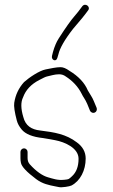

<svg xmlns="http://www.w3.org/2000/svg" viewBox="-20 -797 477 809"><path d="M221.6 -553 226.4 -569C231.9 -592.9 251.1 -628.4 288.1 -675.7C316.3 -708.1 337.3 -733.8 351 -753C363.3 -768 340 -786.6 327 -771C315.5 -754.9 303.8 -740.1 291.8 -726.4C279.8 -712.7 257.4 -682 226.9 -634.2C217.6 -619.7 209.7 -601 203.2 -578L199.2 -562C194.5 -544.3 216.6 -534.2 221.6 -553ZM66.2 -157V-131C66.2 -123.7 66.8 -117 68.2 -111C70.8 -95.4 92.1 -72.5 132.3 -42.4C159.5 -22 185.8 -17.1 214 -11.5L229.2 -8.5C240.2 -6.3 273.2 -11.1 281.5 -15.5C318.1 -34.9 341 -79 341 -129C341 -156.4 328.6 -179.1 304 -197C258.2 -232.1 209.1 -239.6 149 -247.2C112.5 -251.1 87.3 -267.4 78.2 -304C67.5 -339.4 67.2 -367.1 77.2 -387C88.4 -418 111.2 -442.3 145.5 -459.9C162 -468.6 172.1 -473.7 178.8 -475C194.2 -478.1 209.5 -484 228.9 -484C239.5 -484 248.8 -481 256.8 -475C285.5 -456.6 308.8 -432.3 324 -402C327.3 -395.3 330.6 -389.5 334 -384.5C343.7 -369.9 352.3 -348.9 359 -331C368.2 -312.6 393.7 -322.8 387 -343L375.1 -371.5C369.3 -386.6 357.1 -403.2 350 -416C336.7 -447.9 310.8 -475.6 272.3 -498.9C258.1 -509 246.1 -514 235.2 -514C218.9 -514 190.9 -508.5 172.4 -504.5C145.8 -499.4 102.8 -470.5 81.2 -451C58.7 -426 45 -397 40 -363.8C37.8 -349.6 41.5 -324.6 51 -288.5C54.3 -276.2 61 -263.8 71.2 -251.5C87.2 -232 117.3 -219.9 161 -215.3C169.7 -214.2 180.3 -212.4 192.8 -210L213.6 -206C252.3 -198.6 311 -173.9 311 -128C311 -95.5 301.6 -70.8 283 -54C268.7 -41.2 271 -41.6 250.8 -39.5C222.9 -36.5 204.9 -43.6 181.9 -50C159.7 -56.2 132.3 -74.6 105.2 -105.1C99.2 -111.9 96.2 -120.5 96.2 -131V-157C96.2 -164.9 89.1 -172 81.2 -172C73.2 -172 66.2 -164.9 66.2 -157Z"/></svg>

Font: MewTooHand
Style: Condensed
Weight: 400
Designer: Mew Too, Robert Jablonski
Version: Version 0.77